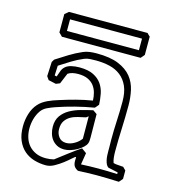

<svg xmlns="http://www.w3.org/2000/svg" viewBox="-100 -705 715 813"><g transform="rotate(15 257.5 -298.5)"><path d="M102.1 -625.5H446.8Q452.6 -618.7 459.5 -612.8V-532.7Q455.6 -528.3 452.4 -524.2Q449.2 -520 445.3 -516.1H100.6L85.4 -531.2V-611.3ZM114.7 -612.8V-545.4H430.2V-596.2H100.6ZM506.3 -38.6V-2Q502.4 2.4 499.3 6.6Q496.1 10.7 492.2 14.6Q467.3 13.7 442.6 12.9Q418 12.2 393.1 12.2Q372.6 12.2 353 12.9Q333.5 13.7 313 14.6Q301.3 8.8 295.7 0.5Q290 -7.8 290 -24.4Q290 -27.3 290.3 -30.8Q290.5 -34.2 290.5 -38.1Q290.5 -39.6 289.6 -39.6Q286.1 -39.6 274.7 -29.1Q263.2 -18.6 247.1 -6.1Q231 6.3 212.2 16.8Q193.4 27.3 175.3 27.3Q148.4 27.3 123.8 20Q99.1 12.7 80.3 -3.4Q61.5 -19.5 50.3 -45.2Q39.1 -70.8 39.1 -107.4Q39.1 -135.7 47.4 -162.8Q55.7 -189.9 72.8 -209Q81.1 -218.3 90.8 -224.9Q100.6 -231.4 111.3 -236.6Q122.1 -241.7 133.5 -245.8Q145 -250 156.2 -253.4Q190.9 -264.6 226.1 -273.9Q261.2 -283.2 297.4 -289.1Q296.9 -307.1 292.2 -323.7Q287.6 -340.3 277.6 -353.3Q267.6 -366.2 250.7 -374Q233.9 -381.8 208 -381.8Q195.3 -381.8 183.6 -379.2Q171.9 -376.5 163.6 -370.6Q158.7 -358.9 153.8 -347.2Q148.9 -335.4 144 -323.7Q139.6 -321.8 135.5 -320.3Q131.3 -318.8 127 -316.9Q118.7 -318.8 110.4 -320.6Q102.1 -322.3 93.8 -324.2L83.5 -338.9L86.4 -401.9Q88.4 -404.8 90.1 -408Q91.8 -411.1 93.8 -414.1Q120.1 -431.2 146.7 -447.5Q173.3 -463.9 202.6 -476.6Q215.8 -482.4 231 -484.4Q246.1 -486.3 261.7 -486.3Q320.8 -486.3 357.4 -471.2Q394 -456.1 414.1 -431.2Q434.1 -406.2 441.2 -374Q448.2 -341.8 448.2 -308.1Q448.2 -257.3 446 -206.1Q443.8 -154.8 443.8 -105Q443.8 -92.3 445.1 -79.8Q446.3 -67.4 450.2 -56.2Q460.9 -53.2 471.7 -53Q482.4 -52.7 493.7 -51.3ZM434.1 -31.7Q427.7 -36.1 424.1 -43.9Q420.4 -51.8 418.5 -61.3Q416.5 -70.8 416 -80.6Q415.5 -90.3 415.5 -99.1V-115.2Q415.5 -123.5 415.3 -131.8Q415 -140.1 415 -148.4Q415 -191.4 417.2 -232.7Q419.4 -273.9 419.4 -316.9Q419.4 -357.4 407.5 -384.3Q395.5 -411.1 374.8 -427.2Q354 -443.4 326.2 -450Q298.3 -456.5 267.1 -456.5Q254.4 -456.5 240.7 -455.8Q227.1 -455.1 215.3 -450.2Q188.5 -439 163.8 -423.8Q139.2 -408.7 115.2 -393.1Q114.7 -382.3 114.3 -371.6Q113.8 -360.8 113.3 -350.1Q115.7 -349.1 117.9 -348.9Q120.1 -348.6 122.6 -348.1Q127 -358.9 130.9 -371.6Q134.8 -384.3 144.5 -393.1Q154.3 -402.3 170.9 -406.2Q187.5 -410.2 206.1 -410.2Q245.1 -410.2 268.6 -398.2Q292 -386.2 304.7 -367.4Q317.4 -348.6 321.8 -325.2Q326.2 -301.8 327.1 -278.8Q323.2 -274.4 320.1 -270.3Q316.9 -266.1 313 -262.2Q229.5 -248 148.9 -220.2Q133.3 -214.8 116.9 -207Q100.6 -199.2 90.8 -185.1Q79.6 -168.9 73.7 -148.2Q67.9 -127.4 67.9 -105.5Q67.9 -84.5 74 -65.4Q80.1 -46.4 92.5 -32.2Q105 -18.1 123.5 -9.8Q142.1 -1.5 167 -1.5Q186 -1.5 202.6 -5.9Q228 -25.4 253.4 -44.7Q278.8 -64 305.2 -82Q310.5 -78.1 315.9 -74.2Q321.3 -70.3 326.7 -66.4L318.4 -15.6Q318.8 -15.6 318.8 -15.4Q318.8 -15.1 319.3 -15.1Q337.9 -16.1 356.7 -16.6Q375.5 -17.1 394.5 -17.1Q415 -17.1 435.8 -16.6Q456.5 -16.1 477.1 -15.1V-22.5ZM287.6 -212.9Q271 -209.5 253.4 -205.3Q235.8 -201.2 221.9 -193.1Q208 -185.1 199 -171.6Q189.9 -158.2 189.9 -135.3Q189.9 -116.2 201.2 -101.3Q212.4 -86.4 233.9 -86.4Q251 -86.4 269 -96.7Q287.1 -106.9 297.9 -122.1L297.4 -220.2ZM327.1 -237.8Q327.1 -211.4 327.6 -186.5Q328.1 -161.6 328.1 -134.8Q328.1 -127.9 327.6 -121.3Q327.1 -114.7 325.2 -109.9Q321.8 -100.6 311.8 -91.3Q301.8 -82 288.6 -74.5Q275.4 -66.9 260.7 -62.3Q246.1 -57.6 232.9 -57.6Q214.4 -57.6 200.9 -64.7Q187.5 -71.8 178.7 -83.3Q169.9 -94.7 165.8 -109.4Q161.6 -124 161.6 -139.2Q161.6 -167.5 174.8 -186.3Q188 -205.1 209.2 -217.3Q230.5 -229.5 256.8 -236.8Q283.2 -244.1 309.6 -250Z"/></g></svg>

Font: XB Kayhan Pook
Style: Regular
Weight: 700
Designer: Behnam
Foundry: Irmug
Version: Version 7.300 2009